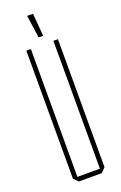

<svg xmlns="http://www.w3.org/2000/svg" viewBox="-165 -907 602 954"><g transform="rotate(-20 136.5 -430.5)"><path d="M196 0V-700H220V-23L197 0ZM76 0 53 -23V-24H196V0ZM53 -24V-700H77V-24ZM133 -741 116 -860V-861H147L157 -741Z"/></g></svg>

Font: Foldit Thin
Style: Regular
Weight: 100
Designer: Sophia Tai
Foundry: Sophia Tai
Version: Version 1.003